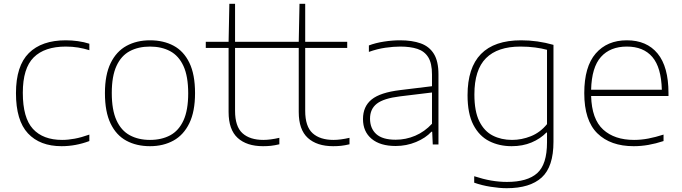

<svg xmlns="http://www.w3.org/2000/svg" viewBox="-20 -760 3590 1010"><path d="M304 9Q190 9 127 -58.5Q64 -126 64 -270Q64 -413.5 131.8 -480.8Q199.5 -548 326 -548Q357.5 -548 390 -543.5Q422.5 -539 450 -530V-496Q421 -505 390.8 -510Q360.5 -515 326 -515Q214.5 -515 157.2 -458Q100 -401 100 -272Q100 -140 153.2 -82Q206.5 -24 307 -24Q338 -24 373 -30.5Q408 -37 450 -52V-18Q378 9 304 9Z M769 9Q698 9 644.8 -19.8Q591.5 -48.5 561.8 -110Q532 -171.5 532 -270Q532 -366.5 562 -428Q592 -489.5 645.5 -518.8Q699 -548 769 -548Q840 -548 893.2 -519.5Q946.5 -491 976.2 -429.8Q1006 -368.5 1006 -270Q1006 -173.5 976 -111.8Q946 -50 892.5 -20.5Q839 9 769 9ZM769 -24Q830 -24 875.2 -48.2Q920.5 -72.5 945.2 -126.5Q970 -180.5 970 -269Q970 -358.5 945.2 -412.5Q920.5 -466.5 875.2 -490.8Q830 -515 769 -515Q708 -515 662.8 -491Q617.5 -467 592.8 -413.2Q568 -359.5 568 -271Q568 -181.5 592.8 -127.2Q617.5 -73 662.8 -48.5Q708 -24 769 -24Z M1363.5 9Q1278 9 1230.2 -34.5Q1182.5 -78 1182.5 -171V-508H1062.5V-540H1182.5L1186.5 -740H1216.5V-540H1437.5V-508H1216.5V-177Q1216.5 -94.5 1255.5 -59.2Q1294.5 -24 1365.5 -24Q1401.5 -24 1449.5 -35V-1Q1424 5 1405 7Q1386 9 1363.5 9Z M1732.5 9Q1647 9 1599.2 -34.5Q1551.5 -78 1551.5 -171V-508H1431.5V-540H1551.5L1555.5 -740H1585.5V-540H1806.5V-508H1585.5V-177Q1585.5 -94.5 1624.5 -59.2Q1663.5 -24 1734.5 -24Q1770.5 -24 1818.5 -35V-1Q1793 5 1774 7Q1755 9 1732.5 9Z M2061.5 8Q1980 8 1934.8 -29.8Q1889.5 -67.5 1889.5 -134Q1889.5 -200 1935 -236.8Q1980.5 -273.5 2084.5 -286L2252.5 -306.5V-368Q2252.5 -427 2232.8 -458.8Q2213 -490.5 2175.8 -502.8Q2138.5 -515 2085.5 -515Q2050.5 -515 2007.8 -509Q1965 -503 1920.5 -487V-521Q1956 -534.5 1999.8 -541.2Q2043.5 -548 2084.5 -548Q2148 -548 2193.2 -531.8Q2238.5 -515.5 2262.5 -476.5Q2286.5 -437.5 2286.5 -369V0H2256.5L2253.5 -67H2249.5Q2219 -34 2168.5 -13Q2118 8 2061.5 8ZM1926.5 -136Q1926.5 -84.5 1959.2 -54.8Q1992 -25 2061.5 -25Q2115 -25 2164.2 -46Q2213.5 -67 2252.5 -109V-273.5L2083.5 -253Q1998 -242.5 1962.2 -214.5Q1926.5 -186.5 1926.5 -136Z M2645.5 230Q2608 230 2560.8 222.5Q2513.5 215 2474.5 201V167Q2522 182.5 2564 189.8Q2606 197 2646.5 197Q2754.5 197 2806 150.8Q2857.5 104.5 2857.5 -11V-63H2854.5Q2822.5 -30 2776 -10.5Q2729.5 9 2671.5 9Q2606 9 2553.5 -17.5Q2501 -44 2470.2 -103Q2439.5 -162 2439.5 -259Q2439.5 -548 2721.5 -548Q2807.5 -548 2891.5 -524V-14Q2891.5 117 2829.8 173.5Q2768 230 2645.5 230ZM2673.5 -24Q2724 -24 2772.8 -43.5Q2821.5 -63 2857.5 -107V-498Q2830.5 -505.5 2795 -510.2Q2759.5 -515 2717.5 -515Q2597.5 -515 2536.5 -454Q2475.5 -393 2475.5 -263Q2475.5 -174 2501.5 -121.8Q2527.5 -69.5 2572.2 -46.8Q2617 -24 2673.5 -24Z M3313.5 9Q3191.5 9 3122.5 -58.5Q3053.5 -126 3053.5 -270Q3053.5 -409.5 3113.8 -478.8Q3174 -548 3277.5 -548Q3382 -548 3439.2 -478.5Q3496.5 -409 3496.5 -270V-255H3089.5Q3093 -133 3152.8 -78.5Q3212.5 -24 3315.5 -24Q3352.5 -24 3390.5 -31.2Q3428.5 -38.5 3470.5 -52V-18Q3429.5 -4.5 3391 2.2Q3352.5 9 3313.5 9ZM3277.5 -515Q3190 -515 3141.2 -460.5Q3092.5 -406 3089.5 -288H3461.5Q3458.5 -405 3411.8 -460Q3365 -515 3277.5 -515Z"/></svg>

Font: Encode Sans Expanded Expanded Thin
Style: Regular
Weight: 100
Width: 7
Designer: Multiple Designers
Foundry: Impallari Type
Version: Version 3.000; ttfautohint (v1.8.3) -l 8 -r 50 -G 200 -x 14 